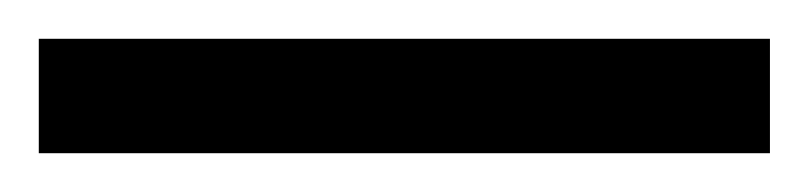

<svg xmlns="http://www.w3.org/2000/svg" viewBox="-24 63 417 99"><path d="M-4 142V83H373V142Z"/></svg>

Font: Noto Serif Georgian ExtraCondensed SemiBold
Style: Regular
Weight: 600
Width: 2
Designer: Monotype Design Team, Akaki Razmadze
Foundry: Google LLC
Version: Version 2.003; ttfautohint (v1.8.4.7-5d5b)